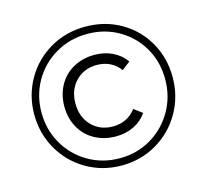

<svg xmlns="http://www.w3.org/2000/svg" viewBox="-96 -757 936 869"><g transform="rotate(-15 372.0 -322.0)"><path d="M372 3Q282 3 207.5 -40.5Q133 -84 90.5 -158.5Q48 -233 48 -322Q48 -411 90.5 -485.5Q133 -560 207.5 -603.5Q282 -647 373.5 -647Q465 -647 539 -604.5Q613 -562 655 -488Q697 -414 697 -324Q697 -234 654 -159Q611 -84 536.5 -40.5Q462 3 372 3ZM372 -31Q453 -31 519 -70Q585 -109 623.5 -176Q662 -243 662 -324Q662 -405 624.5 -470.5Q587 -536 521 -574.5Q455 -613 373.5 -613Q292 -613 225 -574Q158 -535 120 -468.5Q82 -402 82 -322Q82 -242 120 -175.5Q158 -109 224.5 -70Q291 -31 372 -31ZM380 -513Q427 -513 465 -494.5Q503 -476 526 -443L487 -413Q467 -440 439.5 -453Q412 -466 379 -466Q319 -466 280 -426Q241 -386 241 -322Q241 -258 280 -218Q319 -178 379 -178Q412 -178 439.5 -191Q467 -204 487 -231L526 -202Q503 -168 465 -149.5Q427 -131 380 -131Q326 -131 282 -155Q238 -179 213.5 -223Q189 -267 189 -322Q189 -377 213.5 -421Q238 -465 282 -489Q326 -513 380 -513Z"/></g></svg>

Font: Montserrat Ace
Style: Regular
Weight: 400
Designer: Julieta Ulanovsky
Foundry: Julieta Ulanovsky
Version: Version 1